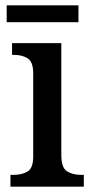

<svg xmlns="http://www.w3.org/2000/svg" viewBox="-20 -697 347 717"><path d="M19 0V-44H31Q62 -44 83 -56.5Q104 -69 104 -113V-423Q104 -466 83.5 -479Q63 -492 33 -492H25V-536H209V-117Q209 -71 230 -57.5Q251 -44 282 -44H293V0ZM5 -614V-677H273V-614Z"/></svg>

Font: Noto Serif Khmer SemiCondensed Medium
Style: Regular
Weight: 500
Width: 4
Designer: Danh Hong and the Monotype Design Team
Foundry: Monotype Imaging Inc.
Version: Version 2.004; ttfautohint (v1.8.4.7-5d5b)